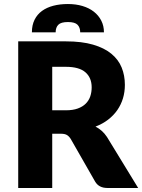

<svg xmlns="http://www.w3.org/2000/svg" viewBox="-20 -934 706 954"><path d="M307.5 -386Q342 -386 366.2 -394.8Q390.5 -403.5 406 -419Q421.5 -434.5 428.5 -455.2Q435.5 -476 435.5 -500Q435.5 -548 404.2 -575Q373 -602 307.5 -602H239.5V-386ZM666.5 0H513.5Q471 0 452.5 -32L331.5 -243.5Q323 -257 312.5 -263.2Q302 -269.5 282.5 -269.5H239.5V0H70.5V-728.5H307.5Q386.5 -728.5 442.2 -712.2Q498 -696 533.2 -667Q568.5 -638 584.5 -598.5Q600.5 -559 600.5 -512.5Q600.5 -477 591 -445.5Q581.5 -414 563 -387.2Q544.5 -360.5 517.2 -339.5Q490 -318.5 454.5 -305Q471 -296.5 485.5 -283.8Q500 -271 511.5 -253.5ZM317.5 -914Q357 -914 389.8 -904.2Q422.5 -894.5 446.2 -876Q470 -857.5 483.2 -831.5Q496.5 -805.5 496.5 -773.5H378.5Q378.5 -797.5 365.2 -811Q352 -824.5 317.5 -824.5Q283 -824.5 269.8 -811Q256.5 -797.5 256.5 -773.5H138.5Q138.5 -809.5 151.8 -836Q165 -862.5 188.8 -879.8Q212.5 -897 245.2 -905.5Q278 -914 317.5 -914Z"/></svg>

Font: Lato 2
Style: Regular
Weight: 900
Designer: Lukasz Dziedzic with Adam Twardoch and Botio Nikoltchev
Foundry: tyPoland Lukasz Dziedzic
Version: Version 2.015; 2015-08-06; http://www.latofonts.com/